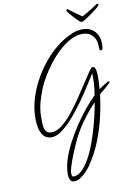

<svg xmlns="http://www.w3.org/2000/svg" viewBox="-116 -953 865 1262"><g transform="rotate(-10 316.5 -321.5)"><path d="M625 -883Q631 -883 632.5 -878Q634 -873 629 -869Q621 -860 603 -846Q585 -832 564.5 -817.5Q544 -803 527 -793Q510 -783 504 -783Q499 -783 486 -794.5Q473 -806 459 -821.5Q445 -837 433.5 -850.5Q422 -864 420 -869Q416 -871 418 -874Q418 -878 422.5 -881Q427 -884 432 -879Q454 -861 480 -843Q506 -825 516 -818Q525 -823 544.5 -834Q564 -845 584.5 -858Q605 -871 617 -880Q622 -883 625 -883ZM277 240Q253 240 246.5 223Q240 206 240 186Q240 140 257 87.5Q274 35 302.5 -19Q331 -73 365.5 -124.5Q400 -176 436 -219.5Q472 -263 504 -294Q509 -323 511.5 -352Q514 -381 514 -410Q514 -417 514 -424Q514 -431 513 -438Q496 -411 467.5 -366Q439 -321 403 -270Q367 -219 328 -174Q289 -129 250.5 -100Q212 -71 179 -71Q143 -71 124.5 -94Q106 -117 100 -150Q94 -183 94 -211Q94 -279 115.5 -348Q137 -417 175 -481.5Q213 -546 262.5 -599.5Q312 -653 369 -689Q398 -707 431.5 -721Q465 -735 499 -735Q552 -735 581.5 -702Q611 -669 611 -618Q611 -611 609 -594Q607 -577 598 -577Q588 -577 587 -590.5Q586 -604 586 -611Q586 -651 561.5 -678Q537 -705 496 -705Q456 -705 416 -684.5Q376 -664 339 -630Q302 -596 270.5 -556Q239 -516 215 -475.5Q191 -435 177 -402Q158 -356 145.5 -309.5Q133 -263 133 -213V-190Q133 -170 135.5 -150Q138 -130 149 -116.5Q160 -103 185 -103Q217 -103 252 -130Q287 -157 322 -200Q357 -243 389.5 -291Q422 -339 449.5 -382Q477 -425 496 -452Q515 -479 522 -479Q534 -479 539 -467.5Q544 -456 545.5 -441Q547 -426 547 -414Q547 -392 546 -370Q545 -348 543 -327Q548 -331 562.5 -341Q577 -351 591.5 -359.5Q606 -368 612 -368Q617 -368 617 -364Q617 -361 606.5 -351Q596 -341 582 -329Q568 -317 555.5 -307Q543 -297 540 -294Q531 -216 511.5 -135.5Q492 -55 460.5 21Q429 97 383 162Q373 176 355 194.5Q337 213 316.5 226.5Q296 240 277 240ZM274 208Q305 208 332.5 181Q360 154 384 110.5Q408 67 427 14.5Q446 -38 460.5 -90Q475 -142 484 -184.5Q493 -227 497 -250Q458 -208 430 -172Q402 -136 379.5 -100.5Q357 -65 337.5 -24Q318 17 297 70Q291 85 283 106.5Q275 128 269 149.5Q263 171 263 188Q263 192 265 200Q267 208 274 208Z"/></g></svg>

Font: Licorice
Style: Regular
Weight: 400
Designer: Robert E. Leuschke
Foundry: Robert E. Leuschke
Version: Version 1.010; ttfautohint (v1.8.3)